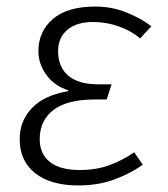

<svg xmlns="http://www.w3.org/2000/svg" viewBox="-20 -554 511 585"><path d="M407 -437Q380 -460 342 -473.5Q304 -487 264 -487Q213 -487 185 -463Q157 -439 157 -398Q157 -350 188 -323.5Q219 -297 280 -297H320L305 -251H269Q185 -251 143 -219Q101 -187 101 -130Q101 -85 132 -60.5Q163 -36 223 -36Q274 -36 314 -51Q354 -66 389 -90L415 -52Q375 -24 326.5 -6.5Q278 11 219 11Q134 11 87 -26.5Q40 -64 40 -130Q40 -186 77.5 -225Q115 -264 187 -276L188 -279Q146 -292 121.5 -325.5Q97 -359 97 -398Q97 -458 141 -496Q185 -534 270 -534Q321 -534 365.5 -516Q410 -498 441 -474Z"/></svg>

Font: Glekhifnjqigglhiwekvrgaqftz
Style: Regular
Weight: 300
Italic angle: -8°
Designer: Carrois Corporate & Edenspiekermann
Foundry: Carrois Corporate GbR & Edenspiekermann AG
Version: Version 2.001